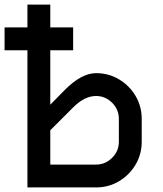

<svg xmlns="http://www.w3.org/2000/svg" viewBox="-45 -820 715 840"><path d="M175 -700H275V-600H175V-362L237 -425Q311 -500 375 -500Q430 -500 475.5 -473Q521 -446 548 -400.5Q575 -355 575 -300V-200Q575 -145 548 -99.5Q521 -54 475.5 -27Q430 0 375 0H75V-600H-25V-700H75V-800H175ZM375 -100Q416 -100 445.5 -129.5Q475 -159 475 -200V-300Q475 -341 445.5 -370.5Q416 -400 375 -400Q325 -400 275 -350L175 -250V-100Z"/></svg>

Font: Monoikos Medium
Style: Regular
Weight: 500
Designer: Brian Krent
Version: Version 0.088